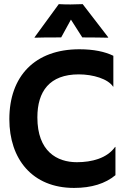

<svg xmlns="http://www.w3.org/2000/svg" viewBox="-20 -901 620 933"><path d="M25.4 -321.8C25.4 -128.9 136.2 12.2 339.8 12.2C424.8 12.2 491.7 -8.8 541 -49.8V-186.5L539.6 -187.5C500.5 -131.8 425.8 -112.8 353.5 -112.8C257.3 -112.8 161.6 -165 161.6 -330.6C161.6 -457 220.7 -539.6 362.8 -539.6C432.1 -539.6 505.4 -517.6 529.8 -479.5L530.8 -480.5V-629.9C490.2 -649.9 435.1 -661.6 365.7 -661.6C148.9 -661.6 25.4 -530.3 25.4 -321.8ZM148.9 -717.8C169.4 -718.8 217.8 -719.2 277.3 -719.2L324.7 -805.7L379.9 -719.2C427.2 -719.2 484.9 -718.3 504.4 -717.8L506.3 -719.2L381.8 -880.9C374.5 -880.4 333 -879.4 322.8 -879.4C310.5 -879.4 275.9 -879.9 265.6 -880.9L147.5 -719.2Z"/></svg>

Font: HammersmithOne
Style: Regular
Weight: 400
Designer: Nicole Fally
Foundry: Nicole Fally
Version: Version 1.003